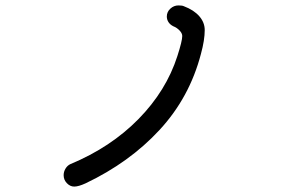

<svg xmlns="http://www.w3.org/2000/svg" viewBox="-20 -727 1040 709"><path d="M215 -80Q215 -93 222 -104.5Q229 -116 240 -121Q389 -183 491.5 -287.5Q594 -392 635 -520Q653 -576 653 -594Q653 -604 643 -614.5Q633 -625 620 -630Q608 -636 602 -645.5Q596 -655 596 -666Q596 -683 609 -695Q622 -707 639 -707Q653 -707 659 -704Q696 -690 716 -667Q736 -644 736 -616Q736 -579 722 -528Q680 -367 569 -247Q458 -127 296 -50Q270 -38 254 -38Q239 -38 227 -50.5Q215 -63 215 -80Z"/></svg>

Font: Tsukimi Rounded Medium
Style: Regular
Weight: 500
Designer: Takashi Funayama
Foundry: Takashi Funayama
Version: Version 1.032; ttfautohint (v1.8.3)